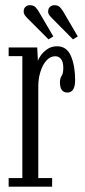

<svg xmlns="http://www.w3.org/2000/svg" viewBox="-20 -702 319 722"><path d="M12.5 0V-32.5H64V-491H12.5V-523.5H120L122.5 -473Q123.5 -478.5 132.2 -491.8Q141 -505 156.8 -516.5Q172.5 -528 195 -528Q231 -528 246.8 -491.2Q262.5 -454.5 262.5 -401Q262.5 -354 233.5 -354Q205.5 -354 205.5 -392Q205.5 -408 211.8 -416.8Q218 -425.5 218 -446.5Q218 -469.5 209.5 -480Q201 -490.5 188 -490.5Q168.5 -490.5 154 -473.8Q139.5 -457 131.8 -431.2Q124 -405.5 124 -378.5V-32.5H176V0ZM254.5 -554 177.5 -631.5Q170 -639 165.5 -645Q161 -651 161 -658.5Q161 -670 168 -676.2Q175 -682.5 184.5 -682.5Q198 -682.5 205.2 -675Q212.5 -667.5 218 -658L272.5 -565ZM162.5 -554 85 -631.5Q77.5 -639 73.2 -645Q69 -651 69 -658.5Q69 -670 75.8 -676.2Q82.5 -682.5 92 -682.5Q106 -682.5 113.2 -675Q120.5 -667.5 126 -658L180.5 -565Z"/></svg>

Font: Imbue 10pt Light
Style: Regular
Weight: 300
Designer: Tyler Finck
Foundry: Etcetera Type Company
Version: Version 1.102; ttfautohint (v1.8.3)